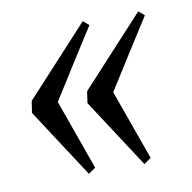

<svg xmlns="http://www.w3.org/2000/svg" viewBox="-57 -491 546 546"><g transform="rotate(-10 215.5 -218.5)"><path d="M28.3 -202.1Q29.3 -211.4 30.8 -218.8Q31.7 -225.1 32.5 -230.5Q33.2 -235.8 34.2 -236.8L215.8 -434.1L232.4 -419.9L227.1 -411.1Q221.7 -402.8 212.6 -388.7Q203.6 -374.5 192.1 -356.4Q180.7 -338.4 168.7 -319.6Q156.7 -300.8 145.5 -282.7Q134.3 -264.6 125.2 -250.5Q116.2 -236.3 110.8 -228Q105.5 -219.7 106 -219.7L178.2 -17.6L157.7 -3.4ZM188.5 -202.1Q189.5 -211.4 190.9 -218.8Q191.9 -225.1 192.6 -230.5Q193.4 -235.8 194.3 -236.8L376 -434.1L392.6 -419.9L387.2 -411.1Q381.8 -402.8 372.8 -388.7Q363.8 -374.5 352.3 -356.4Q340.8 -338.4 328.9 -319.6Q316.9 -300.8 305.7 -282.7Q294.4 -264.6 285.4 -250.5Q276.4 -236.3 271 -228Q265.6 -219.7 266.1 -219.7L338.4 -17.6L317.9 -3.4Z"/></g></svg>

Font: Gentium Plus Am
Style: Italic
Weight: 400
Italic angle: -8°
Designer: J. Victor Gaultney, Annie Olsen, Iska Routamaa, Becca Hirsbrunner
Foundry: SIL International
Version: Version 5.000